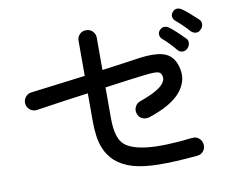

<svg xmlns="http://www.w3.org/2000/svg" viewBox="-81 -875 1162 964"><g transform="rotate(-10 500.0 -393.5)"><path d="M850.6 -26.4Q734.4 -15.6 654.3 -16.6Q574.2 -17.6 521.5 -33.2Q468.8 -48.8 433.6 -80.1Q403.3 -108.4 388.2 -143.6Q373 -178.7 368.7 -216.3Q364.3 -253.9 364.3 -287.1V-430.7Q293 -420.9 223.1 -411.1Q153.3 -401.4 98.6 -392.6Q80.1 -389.6 64.5 -401.4Q48.8 -413.1 45.9 -431.6Q43 -451.2 55.2 -466.8Q67.4 -482.4 85.9 -484.4Q135.7 -490.2 210.9 -500Q286.1 -509.8 364.3 -519.5V-699.2Q364.3 -717.8 377.9 -731.4Q391.6 -745.1 411.1 -744.1Q430.7 -744.1 443.8 -730.5Q457 -716.8 457 -698.2V-533.2Q522.5 -542 571.8 -548.8Q621.1 -555.7 638.7 -558.6Q737.3 -573.2 783.7 -553.2Q830.1 -533.2 842.8 -469.7Q856.4 -407.2 810.1 -352.1Q763.7 -296.9 648.4 -258.8Q629.9 -252.9 612.3 -260.3Q594.7 -267.6 588.9 -286.1Q582 -303.7 589.8 -321.3Q597.7 -338.9 616.2 -345.7Q755.9 -393.6 750 -446.3Q747.1 -468.8 729.5 -473.1Q711.9 -477.5 655.3 -470.7Q631.8 -467.8 578.6 -460.9Q525.4 -454.1 457 -444.3V-287.1Q457 -185.5 496.1 -151.4Q531.2 -120.1 614.3 -111.3Q697.3 -102.5 841.8 -119.1Q862.3 -121.1 876.5 -108.4Q890.6 -95.7 892.6 -77.1Q894.5 -57.6 882.8 -43Q871.1 -28.3 850.6 -26.4ZM977.5 -647.5Q967.8 -635.7 953.1 -636.2Q938.5 -636.7 926.8 -648.4Q912.1 -665 894.5 -682.1Q877 -699.2 860.4 -712.9Q849.6 -721.7 847.7 -735.4Q845.7 -749 856.4 -759.8Q866.2 -771.5 879.4 -771.5Q892.6 -771.5 905.3 -761.7Q919.9 -752 941.4 -732.9Q962.9 -713.9 978.5 -699.2Q990.2 -689.5 989.7 -673.8Q989.3 -658.2 977.5 -647.5ZM894.5 -564.5Q883.8 -553.7 868.7 -554.7Q853.5 -555.7 843.8 -568.4Q830.1 -585 813 -603Q795.9 -621.1 779.3 -634.8Q768.6 -643.6 767.6 -657.7Q766.6 -671.9 777.3 -681.6Q788.1 -693.4 801.8 -692.4Q815.4 -691.4 827.1 -681.6Q840.8 -671.9 861.8 -651.9Q882.8 -631.8 898.4 -616.2Q909.2 -606.4 907.7 -590.8Q906.2 -575.2 894.5 -564.5Z"/></g></svg>

Font: KTXP_ComRound
Style: Medium
Weight: 500
Version: Version 1.01;May 16, 2022;FontCreator 13.0.0.2683 64-bit